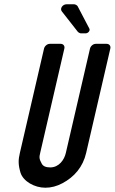

<svg xmlns="http://www.w3.org/2000/svg" viewBox="-20 -872 537 898"><path d="M383 -157 496 -645C499 -657 491 -667 479 -667H428C416 -667 404 -657 401 -645L288 -157C281 -125 256 -89 215 -89C194 -89 181 -95 175 -107C163 -129 163 -136 168 -157L281 -645C284 -657 276 -667 264 -667H213C201 -667 189 -657 186 -645L73 -157C65 -124 65 -101 76 -64C89 -24 141 6 192 6C219 6 246 -1 272 -15C327 -44 368 -91 383 -157ZM358 -716H380C393 -716 404 -730 397 -740L343 -843C341 -847 332 -852 327 -852H291C273 -852 259 -832 269 -819L345 -722C347 -720 355 -716 358 -716Z"/></svg>

Font: DIN Rundschrift
Style: EngKursiv
Weight: 400
Width: 3
Version: Version 1.027